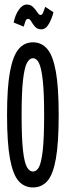

<svg xmlns="http://www.w3.org/2000/svg" viewBox="-20 -813 290 844"><path d="M125 11Q87 11 62 -17Q37 -45 24 -114.5Q11 -184 11 -308Q11 -429 24 -498.5Q37 -568 62 -597.5Q87 -627 125 -627Q163 -627 188 -597.5Q213 -568 225.5 -498.5Q238 -429 238 -308Q238 -184 225.5 -114.5Q213 -45 188 -17Q163 11 125 11ZM125 -59Q141 -59 151.5 -79Q162 -99 168 -152.5Q174 -206 174 -308Q174 -406 168 -460Q162 -514 151.5 -535.5Q141 -557 125 -557Q109 -557 98 -535.5Q87 -514 81 -460Q75 -406 75 -308Q75 -206 81 -152.5Q87 -99 98 -79Q109 -59 125 -59ZM179 -783 215 -759Q208 -731 194.5 -707.5Q181 -684 162 -684Q144 -684 134 -695.5Q124 -707 117.5 -718.5Q111 -730 104 -730Q96 -730 92.5 -721.5Q89 -713 84 -696L40 -714Q47 -748 63 -770.5Q79 -793 98 -793Q115 -793 126 -781.5Q137 -770 144.5 -758.5Q152 -747 158 -747Q165 -747 169.5 -757.5Q174 -768 179 -783Z"/></svg>

Font: Inconsolata UltraCondensed SemiBold
Style: Regular
Weight: 600
Width: 1
Monospace: yes
Designer: Raph Levien, Cyreal, Brenton Simpson
Foundry: Raph Levien, Cyreal, Google
Version: Version 3.001; ttfautohint (v1.8.2.53-6de2)